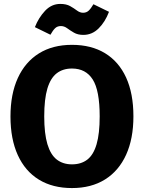

<svg xmlns="http://www.w3.org/2000/svg" viewBox="-20 -938 731 975"><path d="M345.4 -710.3Q443.6 -710.3 513.4 -667.8Q583.3 -625.2 620.4 -544.2Q657.5 -463.1 657.5 -347.1Q657.5 -233.7 620.4 -152.1Q583.3 -70.4 513.4 -26.7Q443.6 17 345.4 17Q247.5 17 177.7 -25.7Q107.8 -68.4 70.5 -150.1Q33.2 -231.7 33.2 -346.7Q33.2 -460.1 70.5 -541.7Q107.8 -623.2 177.7 -666.8Q247.5 -710.3 345.4 -710.3ZM345.4 -590Q299.6 -590 268.1 -565.9Q236.6 -541.7 220.6 -488.3Q204.6 -434.9 204.6 -346.7Q204.6 -259.6 220.8 -205.7Q237 -151.9 268.5 -127.6Q300 -103.4 345.4 -103.4Q392.2 -103.4 423.5 -127.6Q454.8 -151.9 470.5 -205.7Q486.2 -259.6 486.2 -347.1Q486.2 -478.7 450.9 -534.3Q415.7 -590 345.4 -590ZM403.4 -760.8Q374.9 -760.8 355.4 -772.2Q335.9 -783.6 320.9 -794.7Q306 -805.7 289.2 -805.7Q271 -805.7 259.6 -794.5Q248.2 -783.3 236.2 -761.6L157.2 -800.2Q176.1 -848.4 208.9 -883.2Q241.7 -918.1 286.1 -918.1Q316.6 -918.1 336.2 -907Q355.9 -895.9 370.9 -884.5Q386 -873.2 402.1 -873.2Q419 -873.2 430.6 -884.2Q442.1 -895.2 454.5 -916.5L533.5 -878Q514.5 -827.5 481.3 -794.2Q448 -760.8 403.4 -760.8Z"/></svg>

Font: Fira Sans Variable
Style: Regular
Weight: 400
Designer: Carrois Corporate & Edenspiekermann AG
Foundry: Carrois Corporate GbR & Edenspiekermann AG
Version: Version 4.202